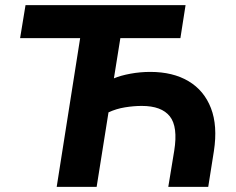

<svg xmlns="http://www.w3.org/2000/svg" viewBox="-20 -725 916 745"><path d="M200 0 291 -577H58L79 -705H700L680 -577H447L422 -421Q448 -432 486 -439Q524 -446 563 -446Q651 -446 711.5 -410Q772 -374 798.5 -305.5Q825 -237 810 -139L788 0H633L656 -140Q671 -233 639 -273.5Q607 -314 530 -314Q499 -314 465 -308.5Q431 -303 401 -289L355 0Z"/></svg>

Font: Nunito Sans ExtraBold
Style: Italic
Weight: 800
Italic angle: -9°
Designer: Vernon Adams
Foundry: Vernon Adams
Version: Version 3.006; ttfautohint (v1.8.3)